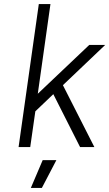

<svg xmlns="http://www.w3.org/2000/svg" viewBox="-20 -720 535 940"><path d="M131 200H185L256 64H189ZM71 0H128L153 -175L241 -259L372 0H442L288 -303L495 -500H417L165 -261L227 -700H170Z"/></svg>

Font: Unageo
Style: Light-Italic
Weight: 300
Designer: Richard Sepsi
Foundry: Richard Sepsi
Version: Version 2.000